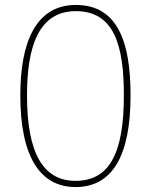

<svg xmlns="http://www.w3.org/2000/svg" viewBox="-20 -745 610 775"><path d="M507 -360C507 -574 456 -725 286 -725C121 -725 62 -568 62 -360C62 -109 144 10 285 10C433 10 507 -115 507 -360ZM89 -360C89 -557 136 -700 286 -700C440 -700 480 -564 480 -360C480 -127 422 -15 285 -15C155 -15 89 -125 89 -360Z"/></svg>

Font: Noto Sans Lao Thin
Style: Regular
Weight: 100
Designer: Monotype Design Team
Foundry: Monotype Imaging Inc.
Version: Version 2.003